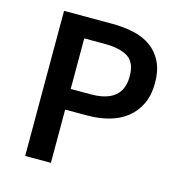

<svg xmlns="http://www.w3.org/2000/svg" viewBox="-99 -745 798 836"><g transform="rotate(15 300.0 -327.0)"><path d="M88 0V-654H303Q357 -654 402.5 -644Q448 -634 481 -610Q514 -586 533 -547.5Q552 -509 552 -452Q552 -398 533 -358Q514 -318 480.5 -291.5Q447 -265 401.5 -252.5Q356 -240 303 -240H204V0ZM204 -333H294Q438 -333 438 -452Q438 -514 402 -537.5Q366 -561 294 -561H204Z"/></g></svg>

Font: Source Code Pro Semibold
Style: Regular
Weight: 600
Monospace: yes
Designer: Paul D. Hunt, Teo Tuominen
Foundry: Adobe Systems Incorporated
Version: Version 2.030;PS 1.000;hotconv 16.6.51;makeotf.lib2.5.65220